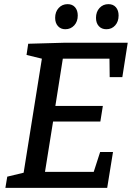

<svg xmlns="http://www.w3.org/2000/svg" viewBox="-20 -906 642 926"><path d="M509 -534 508 -623H283L247 -395H476L464 -320H236L197 -77H432L463 -173H525L497 0H6L15 -54L94 -73L182 -623L108 -641L116 -695L295 -700H596L570 -534ZM246 -820Q246 -849 263 -867.5Q280 -886 306 -886Q329 -886 342 -871Q355 -856 355 -831Q355 -802 338 -783.5Q321 -765 295 -765Q273 -765 259.5 -780Q246 -795 246 -820ZM443 -820Q443 -849 460 -867.5Q477 -886 503 -886Q526 -886 539 -871Q552 -856 552 -831Q552 -802 535.5 -783.5Q519 -765 493 -765Q470 -765 456.5 -780Q443 -795 443 -820Z"/></svg>

Font: Bitter Pro Medium
Style: Italic
Weight: 500
Italic angle: -9°
Designer: Sol Matas, and Bitter project Authors
Foundry: Sol Matas
Version: Version 1.010